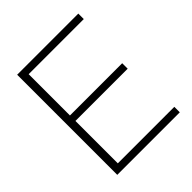

<svg xmlns="http://www.w3.org/2000/svg" viewBox="-200 -860 990 990"><g transform="rotate(-45 295.0 -365.0)"><path d="M531 -730V-690H129V-389H510V-349H129V-40H541V0H85V-730Z"/></g></svg>

Font: Nacelle UltraLight
Style: Regular
Weight: 200
Designer: Sora Sagano
Foundry: Sora Sagano
Version: Version 1.000;FEAKit 1.0